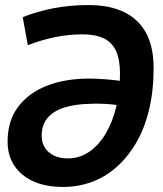

<svg xmlns="http://www.w3.org/2000/svg" viewBox="-20 -730 645 760"><path d="M230 10Q127 10 68.5 -39Q10 -88 10 -169Q10 -252 52 -307.5Q94 -363 166.5 -391Q239 -419 334 -419Q350 -419 369 -418Q388 -417 406.5 -415.5Q425 -414 440.5 -412Q456 -410 467 -408L464 -311Q442 -315 419.5 -317Q397 -319 376 -319.5Q355 -320 337 -319Q278 -318 235 -304.5Q192 -291 168.5 -263.5Q145 -236 145 -192Q145 -165 158 -145Q171 -125 194 -114Q217 -103 248 -103Q295 -103 333 -129Q371 -155 398.5 -201.5Q426 -248 440.5 -308.5Q455 -369 455 -438Q455 -495 439 -529Q423 -563 390 -578.5Q357 -594 307 -594Q250 -594 195.5 -582.5Q141 -571 90 -551L70 -662Q127 -685 192.5 -697.5Q258 -710 331 -710Q413 -710 470.5 -682.5Q528 -655 558 -600Q588 -545 588 -461Q588 -370 570 -295.5Q552 -221 518.5 -164Q485 -107 440.5 -68Q396 -29 342.5 -9.5Q289 10 230 10Z"/></svg>

Font: Georama ExtraCondensed Thin SemiBold
Style: Italic
Weight: 600
Italic angle: -9°
Version: Version 1.001